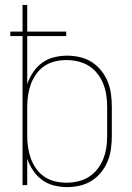

<svg xmlns="http://www.w3.org/2000/svg" viewBox="-20 -755 540 783"><path d="M254 8Q227 8 200.5 1.5Q174 -5 152 -21Q130 -37 115 -59.5Q100 -82 91 -108V0H72V-608H22V-626H72V-735H91V-626H250V-608H91V-412Q100 -438 115 -460.5Q130 -483 152 -499Q174 -515 200.5 -521.5Q227 -528 254 -528Q280 -528 306 -522Q332 -516 354 -502Q376 -488 392.5 -467.5Q409 -447 419 -422.5Q429 -398 432.5 -372Q436 -346 436 -320V-200Q436 -174 432.5 -148Q429 -122 419 -97.5Q409 -73 392.5 -52.5Q376 -32 354 -18Q332 -4 306 2Q280 8 254 8ZM251 -10Q275 -10 298.5 -15.5Q322 -21 342 -33.5Q362 -46 377 -65Q392 -84 401 -106.5Q410 -129 413.5 -152.5Q417 -176 417 -200V-320Q417 -344 413.5 -367.5Q410 -391 401 -413.5Q392 -436 377 -455Q362 -474 342 -486.5Q322 -499 298.5 -504.5Q275 -510 251 -510Q227 -510 204 -504.5Q181 -499 161.5 -486Q142 -473 128 -453.5Q114 -434 106 -412Q98 -390 94.5 -366.5Q91 -343 91 -320V-200Q91 -177 94.5 -153.5Q98 -130 106 -108Q114 -86 128 -66.5Q142 -47 161.5 -34Q181 -21 204 -15.5Q227 -10 251 -10Z"/></svg>

Font: Zed Mono Thin
Style: Regular
Weight: 100
Monospace: yes
Designer: Belleve Invis
Foundry: Belleve Invis
Version: Version 1.0.0; ttfautohint (v1.8.4)